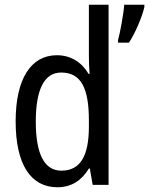

<svg xmlns="http://www.w3.org/2000/svg" viewBox="-20 -780 629 810"><path d="M222 10C283 10 325 -20 355 -69H359L371 0H438V-760H355V-543C355 -523 356 -494 358 -468H354C325 -517 279 -547 220 -547C111 -547 46 -448 46 -268C46 -86 110 10 222 10ZM589 -750V-760H504C502 -725 486 -638 478 -611V-600H524C549 -637 580 -709 589 -750ZM239 -60C166 -60 131 -132 131 -267C131 -399 165 -474 238 -474C322 -474 355 -408 355 -272V-246C355 -122 319 -60 239 -60Z"/></svg>

Font: Noto Sans Bengali Condensed
Style: Regular
Weight: 400
Width: 3
Designer: Jelle Bosma - Monotype Design Team
Foundry: Monotype Imaging Inc.
Version: Version 2.003